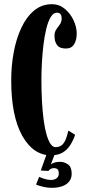

<svg xmlns="http://www.w3.org/2000/svg" viewBox="-20 -731 418 916"><path d="M223 10Q138.5 10 86 -83.5Q33.5 -177 33.5 -349Q33.5 -417.5 45.5 -482Q57.5 -546.5 81.8 -598.2Q106 -650 142.5 -680.5Q179 -711 228 -711Q262.5 -711 289 -689Q315.5 -667 330.8 -634.5Q346 -602 346 -571Q346 -540.5 333.8 -520Q321.5 -499.5 294.5 -499.5Q264.5 -499.5 252.2 -516Q240 -532.5 240 -559.5Q240 -578.5 248.5 -590.8Q257 -603 265.5 -614.5Q274 -626 274 -642Q274 -658 268.2 -664.2Q262.5 -670.5 252 -670.5Q234.5 -670.5 221.8 -649.2Q209 -628 200.5 -592.5Q192 -557 187 -514.5Q182 -472 179.8 -429Q177.5 -386 177.5 -350Q177.5 -296 180.2 -247.5Q183 -199 188.2 -159Q193.5 -119 201.8 -90Q210 -61 220.8 -45Q231.5 -29 245 -29Q263.5 -29 275 -38.8Q286.5 -48.5 293.8 -66.5Q301 -84.5 306 -108L338.5 -88Q328.5 -59 313.8 -36.8Q299 -14.5 277 -2.2Q255 10 223 10ZM228.5 165Q204.5 165 182 159.2Q159.5 153.5 152 149.5L167 112.5Q172.5 116 190 121.8Q207.5 127.5 224 127.5Q239.5 127.5 250 119.5Q260.5 111.5 260.5 97.5Q260.5 81.5 254 76.2Q247.5 71 238 71Q230 71 223 74.2Q216 77.5 211 84.5L174.5 82.5L204 0H243L222.5 53.5Q224.5 50.5 236.8 45.8Q249 41 267 41Q287 41 304.5 53.5Q322 66 322 98Q322 119.5 310.2 134.5Q298.5 149.5 277.5 157.2Q256.5 165 228.5 165Z"/></svg>

Font: Imbue Thin 10pt ExtraBold
Style: Regular
Weight: 800
Version: Version 1.102